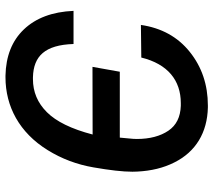

<svg xmlns="http://www.w3.org/2000/svg" viewBox="-58 -702 770 693"><g transform="rotate(-90 326.5 -356.0)"><path d="M464.8 -230.5C441.4 -134.8 382.3 -87.9 300.3 -87.9C297.4 -87.9 293.9 -87.9 290.5 -87.9C250 -89.4 220.2 -104 200.7 -132.8C181.2 -161.6 170.9 -199.7 170.9 -246.6C170.9 -251 171.4 -255.4 171.4 -260.3L175.8 -308.1H413.6L431.2 -406.7L187 -406.2C207 -482.9 233.9 -537.6 267.6 -571.3C301.3 -605 340.8 -621.6 387.2 -621.6C389.2 -621.6 391.1 -621.6 393.6 -621.6C470.2 -619.6 510.3 -578.1 513.7 -475.1H633.3C629.9 -551.8 607.4 -611.3 566.4 -654.3C525.4 -697.3 469.7 -719.2 399.4 -720.7C397.5 -720.7 395.5 -720.7 393.6 -720.7C288.1 -720.7 193.8 -670.4 130.9 -568.8C99.1 -517.6 78.6 -462.4 68.4 -403.3C58.1 -344.2 52.7 -297.4 52.7 -262.7C52.7 -256.3 52.7 -250.5 53.2 -245.1C55.7 -194.8 66.4 -150.4 85.9 -111.8C124.5 -33.7 194.3 7.8 284.7 9.8C287.1 9.8 289.1 9.8 291.5 9.8C366.7 9.8 431.2 -12.2 485.4 -55.7C539.6 -99.1 571.8 -158.2 582.5 -231.9Z"/></g></svg>

Font: Roboto Medium
Style: Italic
Weight: 500
Italic angle: -12°
Designer: Google
Version: Version 2.137; 2017